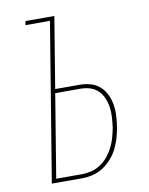

<svg xmlns="http://www.w3.org/2000/svg" viewBox="-83 -796 666 857"><g transform="rotate(-10 250.0 -367.5)"><path d="M82 0 200 -717H89L92 -735H223L170 -413H281Q307 -413 331 -406Q355 -399 372.5 -383Q390 -367 400.5 -345Q411 -323 415 -298.5Q419 -274 417.5 -248Q416 -222 412 -197Q408 -173 401 -149Q394 -125 382.5 -102Q371 -79 353.5 -59.5Q336 -40 314.5 -26Q293 -12 268.5 -6Q244 0 220 0ZM105 -18H220Q242 -18 264.5 -23.5Q287 -29 306.5 -42Q326 -55 341 -73.5Q356 -92 366.5 -113Q377 -134 383 -156Q389 -178 393 -199Q396 -222 397.5 -245Q399 -268 396 -290Q393 -312 384.5 -332Q376 -352 361 -367Q346 -382 325 -388.5Q304 -395 281 -395H167Z"/></g></svg>

Font: Iosevka Term Curly Thin
Style: Italic
Weight: 100
Italic angle: -9°
Designer: Belleve Invis
Foundry: Belleve Invis
Version: Version 32.3.0